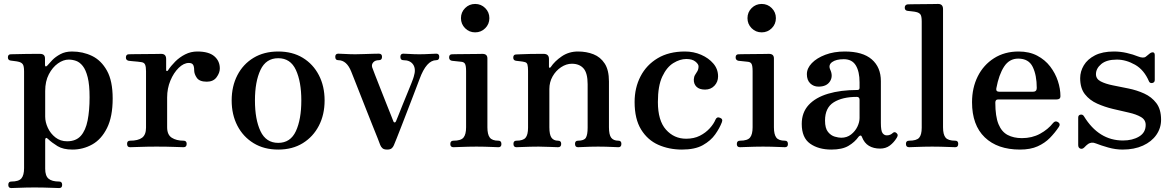

<svg xmlns="http://www.w3.org/2000/svg" viewBox="-20 -746 5944 973"><path d="M37 207Q22 207 22 191Q22 174 37 174Q75 174 88.5 158Q102 142 102 106V-384Q102 -412 95 -421Q88 -430 74 -433Q67 -435 53.5 -436.5Q40 -438 34 -439Q20 -441 20 -455Q20 -471 35 -471Q38 -471 59 -471.5Q80 -472 106.5 -472.5Q133 -473 155 -473Q177 -473 183 -473Q208 -473 208 -450V-417Q208 -410 212 -409.5Q216 -409 220 -414Q229 -425 245 -441.5Q261 -458 286 -471.5Q311 -485 345 -485Q400 -485 446.5 -462.5Q493 -440 522 -388Q551 -336 551 -247Q551 -155 522.5 -97.5Q494 -40 447.5 -14Q401 12 347 12Q300 12 271.5 -5.5Q243 -23 223 -42Q216 -49 212.5 -46.5Q209 -44 209 -37V109Q209 145 226 159.5Q243 174 280 174Q295 174 295 191Q295 207 280 207Q273 207 249.5 206Q226 205 199.5 204.5Q173 204 155 204Q138 204 113 204.5Q88 205 66.5 206Q45 207 37 207ZM320 -30Q365 -30 389.5 -57.5Q414 -85 424 -135.5Q434 -186 434 -253Q434 -316 424.5 -354Q415 -392 399.5 -411.5Q384 -431 365.5 -437.5Q347 -444 328 -444Q301 -444 273.5 -424.5Q246 -405 227.5 -369.5Q209 -334 209 -285V-155Q209 -127 222.5 -98Q236 -69 261 -49.5Q286 -30 320 -30Z M639 0Q624 0 624 -17Q624 -33 639 -33Q680 -33 700 -48Q720 -63 720 -99V-385Q720 -407 715.5 -418Q711 -429 697 -431Q692 -432 678 -433.5Q664 -435 650.5 -436Q637 -437 632 -438Q618 -441 618 -454Q618 -471 633 -471Q636 -471 659.5 -471.5Q683 -472 712.5 -472Q742 -472 766.5 -472.5Q791 -473 797 -473Q822 -473 822 -447V-391Q822 -387 825 -386Q828 -385 831 -389Q846 -412 868 -434Q890 -456 918.5 -470.5Q947 -485 980 -485Q1038 -485 1066 -461Q1094 -437 1094 -399Q1094 -377 1077.5 -354.5Q1061 -332 1028 -332Q991 -332 977.5 -351.5Q964 -371 964 -390Q964 -410 958 -418.5Q952 -427 937 -427Q911 -427 885.5 -402Q860 -377 843.5 -337.5Q827 -298 827 -252V-101Q827 -63 850.5 -48Q874 -33 910 -33Q926 -33 926 -17Q926 0 910 0Q900 0 863.5 -1.5Q827 -3 773 -3Q727 -3 688.5 -1.5Q650 0 639 0Z M1390 12Q1318 12 1265 -20.5Q1212 -53 1183 -109Q1154 -165 1154 -237Q1154 -309 1183 -365Q1212 -421 1265 -453Q1318 -485 1390 -485Q1462 -485 1514.5 -453Q1567 -421 1596 -365Q1625 -309 1625 -237Q1625 -165 1596 -109Q1567 -53 1514.5 -20.5Q1462 12 1390 12ZM1390 -22Q1452 -22 1479.5 -81.5Q1507 -141 1507 -237Q1507 -332 1479.5 -391.5Q1452 -451 1390 -451Q1328 -451 1300 -391.5Q1272 -332 1272 -237Q1272 -141 1300 -81.5Q1328 -22 1390 -22Z M1942 12Q1926 12 1918.5 5.5Q1911 -1 1907 -11Q1905 -18 1894 -45Q1883 -72 1867.5 -111Q1852 -150 1835 -193Q1818 -236 1802.5 -275.5Q1787 -315 1775.5 -344Q1764 -373 1760 -383Q1737 -441 1694 -441Q1679 -441 1679 -458Q1679 -474 1694 -474Q1705 -474 1730 -472.5Q1755 -471 1781 -471Q1799 -471 1824 -472Q1849 -473 1871 -473.5Q1893 -474 1900 -474Q1916 -474 1916 -458Q1916 -441 1900 -441Q1881 -441 1871.5 -430Q1862 -419 1866 -405Q1869 -397 1880 -368Q1891 -339 1906.5 -300.5Q1922 -262 1936.5 -224.5Q1951 -187 1962 -160.5Q1973 -134 1974 -130Q1976 -125 1980.5 -125.5Q1985 -126 1987 -132Q1990 -139 1999 -161.5Q2008 -184 2020 -214Q2032 -244 2044.5 -274Q2057 -304 2066 -327Q2075 -350 2077 -358Q2089 -396 2074 -418.5Q2059 -441 2024 -441Q2009 -441 2009 -458Q2009 -474 2024 -474Q2035 -474 2057 -472.5Q2079 -471 2105 -471Q2131 -471 2155.5 -472.5Q2180 -474 2191 -474Q2206 -474 2206 -458Q2206 -441 2191 -441Q2141 -441 2106 -345Q2104 -340 2095 -316Q2086 -292 2072.5 -257Q2059 -222 2044 -183Q2029 -144 2015 -108Q2001 -72 1990.5 -45.5Q1980 -19 1976 -10Q1972 0 1964.5 6Q1957 12 1942 12Z M2278 0Q2262 0 2262 -16Q2262 -33 2278 -33Q2316 -33 2329 -49Q2342 -65 2342 -101V-385Q2342 -413 2336.5 -422.5Q2331 -432 2317 -433Q2310 -434 2293.5 -435.5Q2277 -437 2270 -438Q2256 -441 2256 -455Q2256 -471 2271 -471Q2274 -471 2296 -471.5Q2318 -472 2345.5 -472Q2373 -472 2396 -472.5Q2419 -473 2425 -473Q2450 -473 2450 -450V-101Q2450 -65 2462 -49Q2474 -33 2506 -33Q2521 -33 2521 -16Q2521 0 2506 0Q2499 0 2479 -1Q2459 -2 2436 -2.5Q2413 -3 2395 -3Q2378 -3 2353 -2.5Q2328 -2 2306.5 -1Q2285 0 2278 0ZM2388 -582Q2358 -582 2337 -603Q2316 -624 2316 -654Q2316 -684 2337 -705Q2358 -726 2388 -726Q2418 -726 2439 -705Q2460 -684 2460 -654Q2460 -624 2439 -603Q2418 -582 2388 -582Z M2597 0Q2582 0 2582 -17Q2582 -33 2597 -33Q2631 -33 2643.5 -48Q2656 -63 2656 -99V-387Q2656 -407 2653 -418.5Q2650 -430 2637 -432Q2630 -434 2616 -435.5Q2602 -437 2595 -438Q2581 -440 2581 -454Q2581 -470 2596 -470Q2599 -470 2619 -471Q2639 -472 2664 -472.5Q2689 -473 2710 -473Q2731 -473 2737 -473Q2762 -472 2762 -447V-407Q2762 -403 2765 -402.5Q2768 -402 2771 -406Q2791 -436 2827 -460.5Q2863 -485 2909 -485Q2952 -485 2987.5 -471Q3023 -457 3044.5 -424Q3066 -391 3066 -333V-101Q3066 -63 3077.5 -48Q3089 -33 3114 -33Q3129 -33 3129 -17Q3129 0 3114 0Q3107 0 3089 -1Q3071 -2 3050 -2.5Q3029 -3 3011 -3Q2994 -3 2973 -2.5Q2952 -2 2934.5 -1Q2917 0 2909 0Q2894 0 2894 -17Q2894 -33 2909 -33Q2940 -33 2949 -48Q2958 -63 2958 -99V-319Q2958 -376 2937 -399.5Q2916 -423 2878 -423Q2850 -423 2823.5 -405.5Q2797 -388 2780.5 -359Q2764 -330 2764 -295V-101Q2764 -63 2775 -48Q2786 -33 2808 -33Q2824 -33 2824 -17Q2824 0 2808 0Q2797 0 2766.5 -1.5Q2736 -3 2710 -3Q2693 -3 2669 -2.5Q2645 -2 2625 -1Q2605 0 2597 0Z M3436 12Q3371 12 3316.5 -12Q3262 -36 3229 -89.5Q3196 -143 3196 -229Q3196 -301 3226 -359Q3256 -417 3313 -451Q3370 -485 3451 -485Q3495 -485 3533 -468.5Q3571 -452 3595 -424Q3619 -396 3619 -359Q3619 -331 3600.5 -311.5Q3582 -292 3553 -292Q3524 -292 3509.5 -306.5Q3495 -321 3496 -344Q3497 -358 3502.5 -366.5Q3508 -375 3514 -385Q3520 -395 3520 -410Q3520 -421 3504 -434Q3488 -447 3458 -447Q3426 -447 3392.5 -426.5Q3359 -406 3336.5 -358.5Q3314 -311 3314 -229Q3314 -135 3355 -89Q3396 -43 3457 -43Q3497 -43 3526.5 -58Q3556 -73 3576.5 -95.5Q3597 -118 3606 -140Q3613 -156 3629 -149Q3645 -143 3638 -126Q3627 -97 3604.5 -65Q3582 -33 3542 -10.5Q3502 12 3436 12Z M3730 0Q3714 0 3714 -16Q3714 -33 3730 -33Q3768 -33 3781 -49Q3794 -65 3794 -101V-385Q3794 -413 3788.5 -422.5Q3783 -432 3769 -433Q3762 -434 3745.5 -435.5Q3729 -437 3722 -438Q3708 -441 3708 -455Q3708 -471 3723 -471Q3726 -471 3748 -471.5Q3770 -472 3797.5 -472Q3825 -472 3848 -472.5Q3871 -473 3877 -473Q3902 -473 3902 -450V-101Q3902 -65 3914 -49Q3926 -33 3958 -33Q3973 -33 3973 -16Q3973 0 3958 0Q3951 0 3931 -1Q3911 -2 3888 -2.5Q3865 -3 3847 -3Q3830 -3 3805 -2.5Q3780 -2 3758.5 -1Q3737 0 3730 0ZM3840 -582Q3810 -582 3789 -603Q3768 -624 3768 -654Q3768 -684 3789 -705Q3810 -726 3840 -726Q3870 -726 3891 -705Q3912 -684 3912 -654Q3912 -624 3891 -603Q3870 -582 3840 -582Z M4193 12Q4128 12 4085.5 -18Q4043 -48 4043 -118Q4043 -176 4078 -214Q4113 -252 4176.5 -271Q4240 -290 4325 -290Q4336 -290 4336 -301V-329Q4336 -383 4317 -414.5Q4298 -446 4256 -446Q4217 -446 4197 -431.5Q4177 -417 4187 -394Q4203 -360 4186 -333.5Q4169 -307 4128 -307Q4103 -307 4086 -323.5Q4069 -340 4069 -370Q4069 -400 4094 -426Q4119 -452 4162.5 -468.5Q4206 -485 4261 -485Q4352 -485 4398 -445Q4444 -405 4444 -335V-123Q4444 -83 4452.5 -71.5Q4461 -60 4474 -60Q4484 -60 4491.5 -63.5Q4499 -67 4503 -71Q4514 -82 4525 -70Q4530 -65 4529 -59Q4528 -53 4524 -47Q4510 -24 4489.5 -8.5Q4469 7 4440 7Q4407 7 4383.5 -7Q4360 -21 4348 -52Q4345 -60 4340 -59Q4335 -58 4331 -53Q4312 -26 4280 -7Q4248 12 4193 12ZM4243 -48Q4272 -48 4293 -64.5Q4314 -81 4325 -104Q4336 -127 4336 -148V-240Q4336 -255 4322 -255Q4249 -255 4205 -227.5Q4161 -200 4161 -135Q4161 -96 4176 -77.5Q4191 -59 4210.5 -53.5Q4230 -48 4243 -48Z M4587 0Q4571 0 4571 -17Q4571 -33 4587 -33Q4625 -33 4638 -48Q4651 -63 4651 -99V-637Q4651 -665 4644 -673.5Q4637 -682 4623 -685Q4616 -687 4601 -688.5Q4586 -690 4579 -691Q4565 -693 4565 -707Q4565 -722 4580 -724Q4583 -724 4605 -724.5Q4627 -725 4654.5 -725Q4682 -725 4705 -725.5Q4728 -726 4734 -726Q4759 -726 4759 -700V-101Q4759 -64 4772 -48.5Q4785 -33 4821 -33Q4836 -33 4836 -17Q4836 0 4821 0Q4814 0 4792.5 -1Q4771 -2 4746.5 -2.5Q4722 -3 4704 -3Q4687 -3 4662 -2.5Q4637 -2 4615.5 -1Q4594 0 4587 0Z M5149 12Q5035 12 4970.5 -50Q4906 -112 4906 -228Q4906 -301 4935 -359Q4964 -417 5017.5 -451Q5071 -485 5142 -485Q5196 -485 5236 -464Q5276 -443 5302 -409Q5328 -375 5341 -335.5Q5354 -296 5354 -258Q5354 -242 5334 -242H5038Q5024 -242 5024 -226Q5024 -156 5040 -117Q5056 -78 5086.5 -62Q5117 -46 5159 -46Q5210 -46 5250.5 -68Q5291 -90 5317 -123Q5328 -136 5342 -127Q5356 -118 5346 -103Q5326 -73 5300.5 -47Q5275 -21 5238.5 -4.5Q5202 12 5149 12ZM5045 -281H5214Q5234 -281 5234 -300Q5234 -365 5213.5 -407Q5193 -449 5140 -449Q5095 -449 5068.5 -408.5Q5042 -368 5029 -298Q5026 -281 5045 -281Z M5669 12Q5633 12 5596 1.5Q5559 -9 5534 -19Q5522 -24 5512.5 -23Q5503 -22 5495 -17Q5489 -13 5484.5 -8.5Q5480 -4 5475 1Q5465 11 5454.5 7Q5444 3 5444 -11V-150Q5444 -163 5455.5 -165Q5467 -167 5473 -157Q5548 -34 5671 -34Q5719 -34 5752.5 -54Q5786 -74 5786 -113Q5786 -139 5762 -153Q5738 -167 5700 -175.5Q5662 -184 5620 -194Q5578 -204 5540 -221Q5502 -238 5478 -268.5Q5454 -299 5454 -350Q5454 -384 5472.5 -415Q5491 -446 5529 -465.5Q5567 -485 5625 -485Q5658 -485 5690.5 -477.5Q5723 -470 5747 -460Q5775 -449 5787 -459Q5792 -463 5797.5 -467.5Q5803 -472 5808 -476Q5817 -482 5824.5 -480.5Q5832 -479 5832 -466V-341Q5832 -328 5820 -325.5Q5808 -323 5803 -333Q5778 -392 5732 -418Q5686 -444 5640 -444Q5588 -444 5561 -421.5Q5534 -399 5534 -370Q5534 -346 5558 -333.5Q5582 -321 5619.5 -313.5Q5657 -306 5699 -297.5Q5741 -289 5778.5 -272Q5816 -255 5840 -223.5Q5864 -192 5864 -139Q5864 -97 5840 -62.5Q5816 -28 5772 -8Q5728 12 5669 12Z"/></svg>

Font: Zen Old Mincho Black
Style: Regular
Weight: 900
Designer: Yoshimichi Ohira
Foundry: Positype
Version: Version 1.001